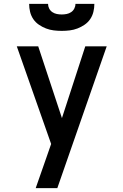

<svg xmlns="http://www.w3.org/2000/svg" viewBox="-20 -975 640 995"><path d="M165 0Q179 -40 193 -80Q207 -120 221 -160L245 -229L67 -735H178L301 -363L422 -735H533L277 0ZM300 -815Q279 -815 258.5 -817.5Q238 -820 218.5 -827.5Q199 -835 181.5 -847Q164 -859 152.5 -876Q141 -893 136 -913.5Q131 -934 131 -955H229Q229 -942 235 -930.5Q241 -919 251.5 -912Q262 -905 274.5 -902.5Q287 -900 300 -900Q313 -900 325.5 -902.5Q338 -905 348.5 -912Q359 -919 365 -930.5Q371 -942 371 -955H469Q469 -934 464 -913.5Q459 -893 447.5 -876Q436 -859 418.5 -847Q401 -835 381.5 -827.5Q362 -820 341.5 -817.5Q321 -815 300 -815Z"/></svg>

Font: Iosevka Custom SmBdEx
Style: Regular
Weight: 600
Width: 7
Monospace: yes
Designer: Belleve Invis
Foundry: Belleve Invis
Version: Version 11.2.4; ttfautohint (v1.8.4)